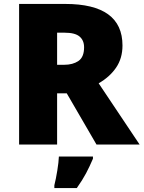

<svg xmlns="http://www.w3.org/2000/svg" viewBox="-20 -734 729 975"><path d="M311 -714Q602 -714 602 -503Q602 -438 569.5 -390.5Q537 -343 481 -311L689 0H470L319 -260H270V0H77V-714ZM308 -568H270V-405H306Q350 -405 378.5 -424.5Q407 -444 407 -494Q407 -529 384 -548.5Q361 -568 308 -568ZM452 72Q435 112 417 146Q399 180 370 221H256V207Q264 175 271 132Q278 89 279 61H452Z"/></svg>

Font: Noto Sans Syriac Western Black
Style: Regular
Weight: 900
Designer: Patrick Giasson and the Monotype Design Team
Foundry: Monotype Imaging Inc.
Version: Version 3.000; ttfautohint (v1.8.4.7-5d5b)